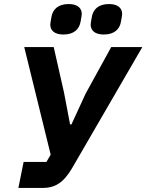

<svg xmlns="http://www.w3.org/2000/svg" viewBox="-20 -931 725 951"><path d="M294 -760C349 -760 373 -789 379 -823C383 -847 385 -855 385 -862C385 -889 366 -911 320 -911C265 -911 241 -882 235 -848C231 -824 229 -816 229 -809C229 -782 248 -760 294 -760ZM494 -760C549 -760 573 -789 579 -823C583 -847 585 -855 585 -862C585 -889 566 -911 520 -911C465 -911 441 -882 435 -848C431 -824 429 -816 429 -809C429 -782 448 -760 494 -760ZM71 0H190C252 0 294 -25 337 -98L685 -698H531L404 -467L334 -315H327L297 -473L246 -698H100L231 -165L210 -129H97Z"/></svg>

Font: LVC Sans
Style: Bold Italic
Weight: 700
Italic angle: -11.31°
Designer: Mike Abbink, Paul van der Laan, Pieter van Rosmalen
Foundry: Bold Monday
Version: Version 3.0